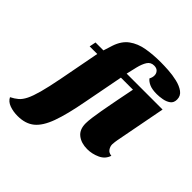

<svg xmlns="http://www.w3.org/2000/svg" viewBox="-331 -891 1251 1251"><g transform="rotate(45 294.5 -266.0)"><path d="M26 188Q-16 188 -49.5 175.5Q-83 163 -96 136Q-68 122 -48 105Q-28 88 -12 56Q4 24 19.5 -32.5Q35 -89 53 -182L107 -465H37L46 -510H119L139 -573Q160 -636 203.5 -667.5Q247 -699 307 -709.5Q367 -720 437 -720Q467 -720 508.5 -717.5Q550 -715 590.5 -705.5Q631 -696 658 -676.5Q685 -657 685 -623Q685 -593 665 -578.5Q645 -564 617 -559Q589 -554 566 -554Q523 -554 498 -565Q473 -576 460 -593Q470 -611 470 -629Q470 -648 458 -661Q446 -674 423 -674Q392 -674 376 -649Q360 -624 350 -583L333 -510H664L597 -160Q596 -152 594 -140.5Q592 -129 592 -118Q592 -98 604 -80.5Q616 -63 641 -61Q628 -19 586 0.5Q544 20 499 20Q444 20 408.5 -7.5Q373 -35 373 -92Q373 -113 377.5 -147.5Q382 -182 389 -220.5Q396 -259 402.5 -293.5Q409 -328 413 -349L436 -465H325L272 -189Q246 -49 216 33.5Q186 116 141.5 152Q97 188 26 188Z"/></g></svg>

Font: Sansita Swashed Black
Style: Regular
Weight: 900
Designer: Pablo Cosgaya
Foundry: Omnibus-Type
Version: Version 1.003; ttfautohint (v1.8.3)